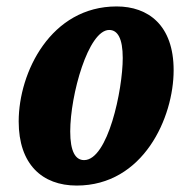

<svg xmlns="http://www.w3.org/2000/svg" viewBox="-20 -566 577 596"><path d="M218 10C425 10 519 -201 519 -348C519 -488 440 -546 342 -546C138 -546 38 -342 38 -189C38 -56 111 10 218 10ZM241 -69C214 -69 198 -96 198 -158C198 -271 254 -473 319 -473C345 -473 361 -447 361 -386C361 -287 315 -69 241 -69Z"/></svg>

Font: Noto Serif ExtraCondensed Black
Style: Italic
Weight: 900
Width: 2
Italic angle: -12°
Designer: Monotype Design Team
Foundry: Monotype Imaging Inc.
Version: Version 2.014